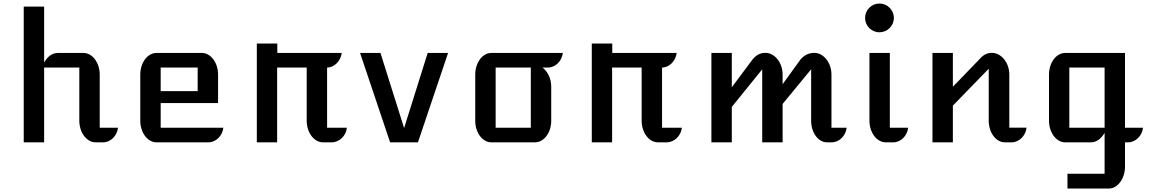

<svg xmlns="http://www.w3.org/2000/svg" viewBox="-20 -814 6570 1098"><path d="M115.7 0H232.4V-427.7H433.6V-124C433.6 -55.7 475.6 0 526.9 0H570.3C612.3 0 649.9 -37.6 654.8 -83.5H550.3V-387.2C550.3 -456.1 507.8 -511.2 457.5 -511.2H310.5C278.8 -511.2 250.5 -490.2 232.4 -455.6V-776.4H115.7Z M782.2 -124C782.2 -55.7 823.7 0 875 0H1171.9C1214.8 0 1252.4 -37.6 1257.3 -83.5H898.9V-224.6H1227.1V-387.2C1227.1 -456.1 1185.1 -511.2 1134.3 -511.2H875C823.7 -511.2 782.2 -456.1 782.2 -387.2ZM898.9 -293V-427.7H1110.4V-293Z M1448.7 0H1564.9V-427.7H1733.9V-124C1733.9 -55.7 1775.9 0 1827.1 0H1876C1921.4 0 1959 -37.6 1963.9 -83.5H1850.6V-427.7C1891.6 -427.7 1929.2 -465.3 1934.1 -511.2H1565.9V-564.9H1448.7Z M2210.9 0H2370.1L2542.5 -511.2H2425.8L2291 -81.5L2155.8 -511.2H2039.1Z M2697.8 -123C2697.8 -55.2 2739.3 0 2789.6 0H3039.6C3090.3 0 3132.3 -55.2 3132.3 -123V-317.9C3132.3 -369.6 3107.9 -409.2 3082.5 -427.7H3113.3C3156.2 -427.7 3193.8 -465.3 3198.7 -511.2H2789.6C2739.3 -511.2 2697.8 -456.5 2697.8 -387.2ZM2814.5 -83.5V-427.7H3015.6V-83.5Z M3364.3 0H3480.5V-427.7H3649.4V-124C3649.4 -55.7 3691.4 0 3742.7 0H3791.5C3836.9 0 3874.5 -37.6 3879.4 -83.5H3766.1V-427.7C3807.1 -427.7 3844.7 -465.3 3849.6 -511.2H3481.4V-564.9H3364.3Z M4048.3 0H4165V-202.6L4338.9 -417.5V0H4455.6V-219.7L4618.7 -417.5V-124C4618.7 -55.7 4658.7 0 4710 0H4736.3C4779.3 0 4816.9 -37.6 4821.8 -83.5H4734.9V-387.7C4734.9 -456.5 4689 -511.7 4636.7 -511.7C4605 -511.7 4578.6 -498 4558.1 -474.1L4455.6 -332.5V-387.7C4455.6 -456.5 4409.7 -511.7 4357.4 -511.7C4325.2 -511.7 4304.2 -498.5 4283.7 -474.1L4165 -314.9V-511.2H4048.3Z M5009.3 -629.4C5054.2 -629.4 5091.8 -666 5091.8 -711.4C5091.8 -756.8 5054.7 -793.9 5009.3 -793.9C4963.9 -793.9 4927.2 -756.8 4927.2 -711.4C4927.2 -666 4963.9 -629.4 5009.3 -629.4ZM4952.1 -124C4952.1 -55.7 4994.1 0 5045.4 0H5088.4C5131.3 0 5168.9 -37.6 5173.3 -83.5H5068.8V-511.2H4952.1Z M5312.5 0H5429.2V-210L5634.3 -420.9V-124C5634.3 -55.7 5675.3 0 5727.1 0H5765.1C5808.1 0 5845.7 -37.6 5850.6 -84H5752V-387.7C5752 -456.5 5705.1 -511.7 5652.8 -511.7C5621.6 -511.7 5600.6 -498 5580.1 -474.1L5429.2 -317.9V-511.2H5312.5Z M5979 -124C5979 -55.7 6020.5 0 6071.8 0H6219.2C6249 0 6277.8 -20.5 6296.9 -54.2V179.7H6084.5V264.2H6321.3C6371.6 264.2 6413.6 207.5 6413.6 139.2V0H6431.2C6474.1 0 6511.7 -37.6 6516.6 -83.5H6413.6V-511.2H6071.8C6020.5 -511.2 5979 -456.1 5979 -387.2ZM6095.2 -83.5V-427.7H6296.9V-83.5Z"/></svg>

Font: Atomic Age
Style: Regular
Weight: 400
Designer: James Grieshaber
Foundry: James Grieshaber
Version: Version 1.002